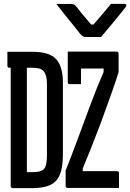

<svg xmlns="http://www.w3.org/2000/svg" viewBox="-20 -966 669 986"><path d="M499 -776H425Q412 -776 405.5 -779.5Q399 -783 391 -793Q380 -808 359 -833.5Q338 -859 314 -889Q290 -919 269 -946Q287 -945 305.5 -945.5Q324 -946 343 -946Q362 -946 372 -932Q383 -917 401 -895.5Q419 -874 448 -840H460Q489 -873 511 -899.5Q533 -926 550 -946H617Q629 -946 629 -939Q629 -935 625.5 -930Q622 -925 609 -909Q596 -893 576.5 -869Q557 -845 536 -820Q515 -795 499 -776ZM591 -1H328Q317 -1 317 -12V-90Q343 -155 375 -241Q407 -327 444 -427Q461 -473 478.5 -516.5Q496 -560 512 -596V-614H396V-534H339Q328 -534 328 -545V-701H578Q589 -701 589 -690V-596Q573 -543 550.5 -481Q528 -419 494 -325Q466 -251 444 -196.5Q422 -142 405 -101V-87H580Q591 -87 591 -76ZM148 -700Q234 -700 268.5 -662Q303 -624 303 -542V-172Q303 -106 287 -68.5Q271 -31 237 -15.5Q203 0 149 0H46Q35 0 35 -11V-618H29Q18 -618 18 -629V-700ZM118 -82H150Q191 -82 206 -98.5Q221 -115 221 -166V-536Q221 -580 205 -599Q197 -610 182 -614Q167 -618 147 -618H118Z"/></svg>

Font: Recursive Mn Lnr St
Style: Regular
Weight: 400
Monospace: yes
Version: Version 1.079;hotconv 1.0.112;makeotfexe 2.5.65598; ttfautoh